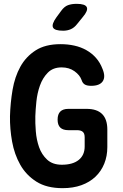

<svg xmlns="http://www.w3.org/2000/svg" viewBox="-20 -970 640 1000"><path d="M421 -255Q421 -275 411 -283.5Q401 -292 381 -292H336Q308 -292 294 -305.5Q280 -319 280 -347Q280 -375 294 -389Q308 -403 336 -403H431Q485 -403 512 -376Q539 -349 539 -295V-204Q539 -157 523 -117.5Q507 -78 477 -49.5Q447 -21 404 -5.5Q361 10 306 10Q223 10 169.5 -24Q116 -58 85.5 -112Q55 -166 43 -232.5Q31 -299 32 -365Q34 -435 45.5 -502.5Q57 -570 86 -622.5Q115 -675 165.5 -707.5Q216 -740 295 -740Q333 -740 367 -732.5Q401 -725 429.5 -709Q458 -693 479.5 -669Q501 -645 514 -611Q531 -570 515 -546.5Q499 -523 455 -523Q433 -523 421.5 -530Q410 -537 405 -553Q396 -579 368 -599Q340 -619 301 -619Q256 -619 229 -591.5Q202 -564 188 -524.5Q174 -485 169.5 -441Q165 -397 164 -365Q163 -330 166.5 -286Q170 -242 183.5 -203.5Q197 -165 225.5 -138.5Q254 -112 302 -112Q359 -112 390 -137Q421 -162 421 -207ZM309 -810Q264 -810 256 -827Q248 -844 274 -880L299 -914Q315 -936 334 -943Q353 -950 379 -950Q424 -950 432 -932.5Q440 -915 411 -881L381 -844Q367 -826 349 -818Q331 -810 309 -810Z"/></svg>

Font: Maple Mono
Style: Bold
Weight: 700
Monospace: yes
Designer: subframe7536
Version: Version 7.200